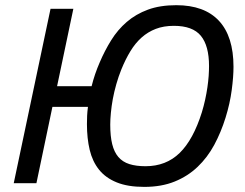

<svg xmlns="http://www.w3.org/2000/svg" viewBox="-20 -710 948 744"><path d="M539.1 14.2Q475.1 14.2 432.4 -3.2Q389.6 -20.5 364 -52.2Q338.4 -84 327.6 -128.9Q316.9 -173.8 316.9 -229Q316.9 -244.6 317.6 -261.2Q318.4 -277.8 320.8 -295.9H183.1L121.1 0H33.2L175.8 -675.8H264.2L201.2 -376H335Q340.8 -399.4 348.6 -422.4Q356.4 -445.3 366.2 -467.8Q385.7 -513.7 410.9 -554.2Q436 -594.7 471.2 -625Q506.3 -655.3 553.2 -672.6Q600.1 -689.9 663.1 -689.9Q772 -689.9 828.4 -629.4Q884.8 -568.8 884.8 -451.2Q884.8 -412.6 877.9 -360.8Q871.1 -309.1 854 -253.9Q836.4 -197.3 810.1 -148.4Q783.7 -99.6 745.8 -63.5Q708 -27.3 657 -6.6Q606 14.2 539.1 14.2ZM407.2 -227.1Q407.2 -182.1 414.8 -151.4Q422.4 -120.6 438.7 -101.6Q455.1 -82.5 481.2 -74.2Q507.3 -65.9 543.9 -65.9Q623.5 -65.9 676.3 -117.4Q729 -168.9 762.2 -274.9Q769.5 -298.8 774.9 -323.5Q780.3 -348.1 783.7 -371.6Q787.1 -395 788.6 -416Q790 -437 790 -454.1Q790 -532.7 758.3 -571.3Q726.6 -609.9 653.8 -609.9Q614.3 -609.9 583.7 -598.1Q553.2 -586.4 528.8 -564.7Q504.4 -543 485.4 -511.7Q466.3 -480.5 450.2 -440.9Q439 -413.1 430.7 -383.8Q422.4 -354.5 417.2 -326.7Q412.1 -298.8 409.7 -273.2Q407.2 -247.6 407.2 -227.1Z"/></svg>

Font: Clear Sans
Style: Italic
Weight: 400
Italic angle: -12°
Foundry: Intel Corporation
Version: Version 1.00